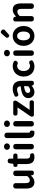

<svg xmlns="http://www.w3.org/2000/svg" viewBox="2104 -3042 952 5201"><g transform="rotate(-90 2580.5 -442.0)"><path d="M245 14Q73 14 73 -210V-487Q73 -560 147 -560Q220 -560 220 -487V-229Q220 -165 239 -138Q257 -112 298 -112Q332 -112 357.5 -128Q383 -144 412 -182V-487Q412 -560 486 -560Q559 -560 559 -487V-280V-60Q559 0 496 0Q440 0 432 -54L428 -80H424Q345 14 245 14Z M921 14Q737 14 737 -196V-444H712Q658 -444 658 -500Q658 -553 709 -557L744 -560L755 -653Q761 -710 820 -710Q884 -710 884 -649V-560H964Q1022 -560 1022 -502Q1022 -444 964 -444H884V-320V-196Q884 -102 960 -102Q961 -102 962 -102Q1014 -114 1027 -59Q1038 -7 995 5Q957 14 921 14Z M1209 0Q1136 0 1136 -73V-487Q1136 -560 1209 -560Q1282 -560 1282 -487V-280V-73Q1282 0 1209 0ZM1210 -650Q1172 -650 1147 -672.5Q1122 -695 1122 -730Q1122 -766 1147 -788Q1172 -810 1210 -810Q1248 -810 1272.5 -788Q1297 -766 1297 -730Q1297 -696 1272.5 -673Q1248 -650 1210 -650Z M1578 14Q1440 14 1440 -157V-725Q1440 -798 1513 -798Q1586 -798 1586 -725V-474V-150Q1586 -106 1616 -106Q1617 -106 1618 -106Q1626 -107 1633 -97Q1639 -88 1641 -78Q1646 -49 1641 -24Q1634 7 1614 12Q1592 14 1578 14Z M1828 0Q1755 0 1755 -73V-487Q1755 -560 1828 -560Q1901 -560 1901 -487V-280V-73Q1901 0 1828 0ZM1829 -650Q1791 -650 1766 -672.5Q1741 -695 1741 -730Q1741 -766 1766 -788Q1791 -810 1829 -810Q1867 -810 1891.5 -788Q1916 -766 1916 -730Q1916 -696 1891.5 -673Q1867 -650 1829 -650Z M2070 0Q2048 0 2034.5 -13.5Q2021 -27 2021 -49V-52Q2021 -78 2036 -101L2271 -444H2107Q2049 -444 2049 -502Q2049 -560 2107 -560H2407Q2429 -560 2442 -547Q2455 -534 2455 -512V-509Q2455 -480 2439 -458L2204 -116H2405Q2463 -116 2463 -58Q2463 0 2405 0H2242Z M2689 14Q2615 14 2569 -33Q2523 -80 2523 -152Q2523 -242 2599.5 -291.5Q2676 -341 2845 -359Q2841 -456 2750 -456Q2704 -456 2649 -431Q2596 -404 2569 -453Q2543 -500 2588 -525Q2683 -574 2777 -574Q2883 -574 2937.5 -511.5Q2992 -449 2992 -327V-163V-60Q2992 0 2928 0Q2872 0 2862 -52L2861 -60H2858Q2772 14 2689 14ZM2737 -101Q2790 -101 2845 -156V-269Q2750 -256 2703 -229Q2663 -203 2663 -164Q2663 -101 2737 -101Z M3380 14Q3261 14 3185 -63Q3107 -144 3107 -279Q3107 -413 3193 -497Q3275 -574 3393 -574Q3458 -574 3512 -543Q3556 -512 3523 -467Q3486 -417 3431 -449Q3414 -454 3400 -454Q3336 -454 3296.5 -406Q3257 -358 3257 -279Q3257 -201 3296 -153.5Q3335 -106 3396 -106Q3426 -106 3451 -118Q3505 -150 3537 -97Q3563 -54 3520 -23Q3455 14 3380 14Z M3742 0Q3669 0 3669 -73V-487Q3669 -560 3742 -560Q3815 -560 3815 -487V-280V-73Q3815 0 3742 0ZM3743 -650Q3705 -650 3680 -672.5Q3655 -695 3655 -730Q3655 -766 3680 -788Q3705 -810 3743 -810Q3781 -810 3805.5 -788Q3830 -766 3830 -730Q3830 -696 3805.5 -673Q3781 -650 3743 -650Z M4207 14Q4097 14 4020 -63Q3938 -146 3938 -279Q3938 -414 4020 -497Q4096 -574 4207 -574Q4317 -574 4394 -497Q4476 -413 4476 -279Q4476 -146 4394 -63Q4317 14 4207 14ZM4207 -106Q4263 -106 4295 -153Q4326 -199 4326 -279.5Q4326 -360 4295 -406Q4263 -454 4207 -454Q4150 -454 4119 -406Q4088 -360 4088 -279.5Q4088 -199 4119 -153Q4151 -106 4207 -106ZM4169 -758 4262 -868Q4309 -924 4359 -875Q4409 -826 4354 -777L4310 -738L4248 -682Q4211 -651 4175 -686.5Q4139 -722 4169 -758Z M4672 0Q4599 0 4599 -73V-280V-500Q4599 -560 4662 -560Q4719 -560 4726 -506L4729 -486H4733Q4823 -574 4915 -574Q5088 -574 5088 -349V-73Q5088 0 5015 0Q4941 0 4941 -73V-331Q4941 -395 4922.5 -421.5Q4904 -448 4862 -448Q4830 -448 4802 -432Q4780 -419 4745 -385V-73Q4745 0 4672 0Z"/></g></svg>

Font: GenSenRounded JP B
Style: Regular
Weight: 700
Version: Version 1.501;PS 1;hotconv 16.6.51;makeotf.lib2.5.65220